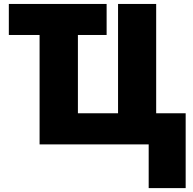

<svg xmlns="http://www.w3.org/2000/svg" viewBox="-20 -734 982 976"><path d="M580.1 -158.2V-713.9H773.9V-158.2H923.8V222.2H735.8V0H181.2V-556.2H24.9V-713.9H522V-556.2H376V-158.2Z"/></svg>

Font: Black Ops One [rus by aLiNcE]
Style: Regular
Weight: 400
Designer: James Grieshaber
Foundry: James Grieshaber
Version: Version 1.002;May 25, 2024;FontCreator 13.0.0.2680 64-bit